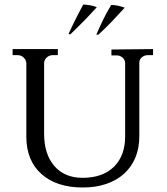

<svg xmlns="http://www.w3.org/2000/svg" viewBox="-20 -820 740 853"><path d="M284 -668Q314 -734 350 -800Q365 -799 380.5 -796.5Q396 -794 410 -788Q356 -728 293 -668ZM408 -666Q422 -699 438 -732Q454 -765 474 -798Q489 -798 504.5 -794.5Q520 -791 534 -786Q507 -756 478 -725.5Q449 -695 417 -666ZM660 -602V-575H637Q622 -575 611 -566Q600 -557 599 -543V-215Q599 -162 581.5 -120Q564 -78 531.5 -48.5Q499 -19 452.5 -3Q406 13 348 13Q231 13 164 -47Q97 -107 97 -213V-541Q95 -555 84.5 -565Q74 -575 58 -575H36V-602H237V-575H214Q199 -575 188 -565Q177 -555 176 -541V-226Q176 -135 221.5 -82.5Q267 -30 347 -30Q436 -30 486 -79Q536 -128 536 -214V-541Q535 -555 524 -564.5Q513 -574 498 -574H475V-600Z"/></svg>

Font: Constantine
Style: Regular
Weight: 400
Designer: Dukom Design
Version: Version 1.001;PS 001.001;hotconv 1.0.56;makeotf.lib2.0.21325